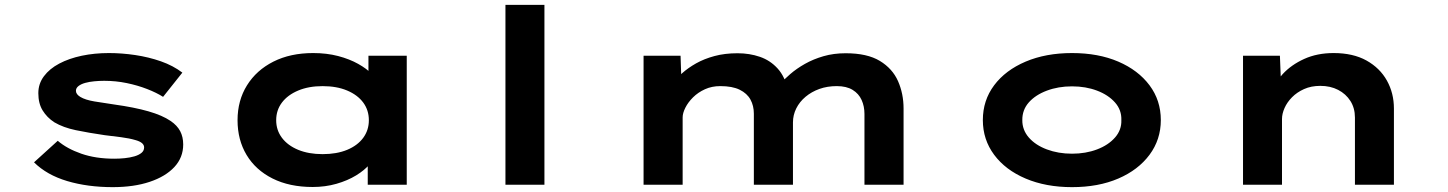

<svg xmlns="http://www.w3.org/2000/svg" viewBox="-20 -760 5958 790"><path d="M443.8 10Q340.4 10 256.5 -15Q172.6 -40 120 -92.1L217.6 -180.7Q255.3 -148.3 314.6 -127.6Q373.9 -107 450.2 -107Q471.6 -107 493.2 -109.2Q514.8 -111.4 533.1 -116.7Q551.3 -122 562.2 -131Q573 -139.9 573 -153.5Q573 -173.7 537.8 -183.5Q512.8 -191 478.1 -195.5Q443.4 -199.9 411 -203.8Q343.7 -213.6 291.9 -224.4Q240.1 -235.2 203.4 -256.9Q173.2 -276.6 155.5 -305.5Q137.7 -334.4 137.7 -376.5Q137.7 -415.6 160.8 -446.4Q183.9 -477.3 223.9 -498.4Q263.9 -519.6 316.5 -530.7Q369 -541.7 428.3 -541.7Q481.2 -541.7 536.4 -533.5Q591.6 -525.3 642.1 -507.7Q692.5 -490 730.3 -461.2L651 -361.5Q624.2 -378.6 585.3 -393.7Q546.4 -408.9 501.3 -418.2Q456.1 -427.5 408.8 -427.5Q388.4 -427.5 367.9 -425.5Q347.4 -423.6 330.5 -418.9Q313.5 -414.2 303 -406Q292.4 -397.8 292.4 -386.3Q292.4 -378.9 297.3 -372.5Q302.2 -366.2 310.7 -361.1Q331.1 -348.9 368.7 -342.6Q406.3 -336.2 450.3 -330Q532.9 -318.5 590.5 -302Q648 -285.5 682 -262.3Q708.9 -244 721.4 -220.3Q733.8 -196.6 733.8 -165.6Q733.8 -111.9 697.4 -72.7Q661 -33.6 595.9 -11.8Q530.8 10 443.8 10Z M1266.5 9.4Q1171 9.4 1101.3 -25.6Q1031.7 -60.6 994.5 -122.6Q957.4 -184.6 957.4 -265.3Q957.4 -346.4 996.2 -408.8Q1035 -471.2 1105 -506.5Q1174.9 -541.7 1268.5 -541.7Q1324.2 -541.7 1371.4 -529.4Q1418.5 -517 1454 -497Q1489.6 -477.1 1511 -454.4Q1532.3 -431.6 1536.4 -411.1L1496 -405.1V-530.7H1653.6V0H1493.1V-148.4L1525.2 -134.1Q1522.9 -110 1501.5 -84.8Q1480.1 -59.6 1445.1 -38.2Q1410.2 -16.9 1364.3 -3.7Q1318.4 9.4 1266.5 9.4ZM1307.3 -125.8Q1365.6 -125.8 1408.4 -143.5Q1451.2 -161.3 1474.5 -192.9Q1497.7 -224.5 1497.7 -265.3Q1497.7 -306.7 1474.5 -338.1Q1451.2 -369.5 1408.4 -387.5Q1365.6 -405.6 1307.3 -405.6Q1250.1 -405.6 1207 -387.5Q1163.9 -369.5 1140.1 -338.1Q1116.4 -306.7 1116.4 -265.3Q1116.4 -224.5 1140.1 -192.9Q1163.9 -161.3 1207 -143.5Q1250.1 -125.8 1307.3 -125.8Z M2059.7 0V-740H2220.1V0Z M2628 0V-530.7H2780.2L2784.8 -394.8L2743.5 -414.3Q2761.1 -435.7 2786.1 -458.2Q2811.2 -480.7 2844.2 -499.3Q2877.3 -517.9 2919.8 -529.4Q2962.4 -540.9 3014.6 -540.9Q3063.9 -540.9 3106.4 -526.3Q3149 -511.8 3179.4 -478.4Q3209.9 -445.1 3221.9 -389.1L3177.3 -395.4L3186 -410.6Q3204.7 -432.1 3231.2 -454.9Q3257.6 -477.8 3292 -497.2Q3326.3 -516.6 3368.4 -528.8Q3410.4 -540.9 3459.4 -540.9Q3548.2 -540.9 3600.3 -509.3Q3652.3 -477.7 3675.1 -426Q3697.8 -374.3 3697.8 -313.6V0H3536.9V-291.3Q3536.9 -322.7 3525.2 -348.6Q3513.5 -374.6 3488.3 -390.1Q3463 -405.7 3422.8 -405.7Q3384.2 -405.7 3351.6 -394.1Q3319 -382.4 3294.5 -361.8Q3269.9 -341.2 3256.3 -314Q3242.7 -286.8 3242.7 -256.3V0H3081.8V-292.1Q3081.8 -324.7 3067.9 -350.2Q3054 -375.7 3023.7 -390.7Q2993.5 -405.7 2943.5 -405.7Q2909 -405.7 2880.6 -392.8Q2852.2 -379.9 2831.6 -359.5Q2811.1 -339.1 2800 -316.9Q2788.8 -294.7 2788.8 -277.1V0Z M4390.9 10Q4283.2 10 4200.1 -25.3Q4117 -60.6 4070.5 -123.1Q4024 -185.7 4024 -265.9Q4024 -347 4070.5 -409.1Q4117 -471.2 4200.1 -506.5Q4283.2 -541.7 4390.9 -541.7Q4499.3 -541.7 4581.3 -506.5Q4663.3 -471.2 4709.8 -409.1Q4756.3 -347 4756.3 -265.9Q4756.3 -185.7 4709.8 -123.1Q4663.3 -60.6 4581.3 -25.3Q4499.3 10 4390.9 10ZM4390.9 -127.6Q4447.5 -127.6 4493.8 -145.2Q4540.1 -162.7 4567.7 -194Q4595.3 -225.4 4593.9 -265.9Q4595.3 -307.4 4567.7 -338.5Q4540.1 -369.6 4493.8 -387.1Q4447.5 -404.7 4390.9 -404.7Q4334.4 -404.7 4287.5 -387.1Q4240.7 -369.6 4213.3 -338.8Q4186 -308 4186.4 -265.9Q4186 -225.4 4213.3 -194Q4240.7 -162.7 4287.5 -145.2Q4334.4 -127.6 4390.9 -127.6Z M5094.5 0V-530.7H5246.3L5252.1 -382.7L5206 -373.3Q5222.1 -416.4 5257.5 -454.9Q5292.8 -493.3 5346.2 -517.5Q5399.6 -541.7 5467.2 -541.7Q5547.3 -541.7 5602.5 -511Q5657.7 -480.2 5686.6 -428.4Q5715.4 -376.6 5715.4 -313.4V0H5555V-276.4Q5555 -315.2 5536.4 -344.5Q5517.8 -373.7 5485.9 -390.2Q5454 -406.7 5412.7 -406.7Q5374.9 -406.7 5345.6 -393.5Q5316.3 -380.3 5296.1 -359.8Q5275.9 -339.3 5265.4 -315.6Q5254.9 -291.9 5254.9 -270.5V0H5175.2Q5134.9 0 5114.7 0Q5094.5 0 5094.5 0Z"/></svg>

Font: Lexend Zetta
Style: Regular
Weight: 400
Designer: Bonnie Shaver-Troup, Thomas Jockin
Foundry: Lexend
Version: Version 1.007